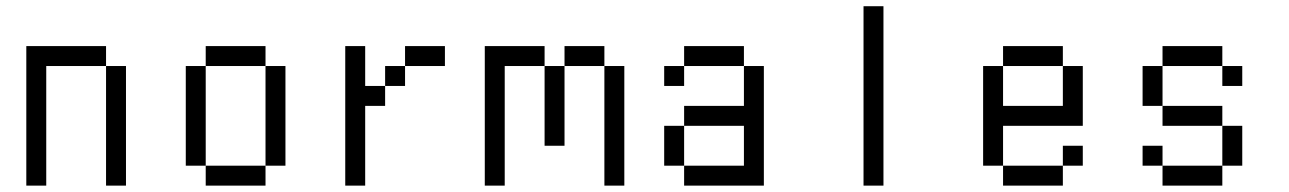

<svg xmlns="http://www.w3.org/2000/svg" viewBox="-20 -582 4040 602"><path d="M312.5 -375H375V0H312.5ZM62.5 -437.5H312.5V-375H125V0H62.5Z M812.5 -375H875V-62.5H812.5ZM625 -62.5H812.5V0H625ZM562.5 -375H625V-62.5H562.5ZM625 -437.5H812.5V-375H625Z M1250 -437.5H1375V-375H1250ZM1187.5 -375H1250V-312.5H1187.5ZM1062.5 -437.5H1125V-312.5H1187.5V-250H1125V0H1062.5Z M1875 -375H1937.5V0H1875ZM1750 -437.5H1875V-375H1750ZM1687.5 -375H1750V-125H1687.5ZM1500 -437.5H1687.5V-375H1562.5V0H1500Z M2062.5 -375H2125V-312.5H2062.5ZM2062.5 -187.5H2125V-62.5H2062.5ZM2312.5 -375H2375V0H2125V-62.5H2312.5V-187.5H2125V-250H2312.5ZM2125 -437.5H2312.5V-375H2125Z M2687.5 -562.5H2750V0H2687.5Z M3312.5 -125H3375V-62.5H3312.5ZM3125 -62.5H3312.5V0H3125ZM3062.5 -375H3125V-250H3312.5V-375H3375V-187.5H3125V-62.5H3062.5ZM3125 -437.5H3312.5V-375H3125Z M3562.5 -375H3625V-250H3562.5ZM3812.5 -187.5H3875V-62.5H3812.5ZM3625 -62.5H3812.5V0H3625ZM3562.5 -125H3625V-62.5H3562.5ZM3625 -250H3812.5V-187.5H3625ZM3812.5 -375H3875V-312.5H3812.5ZM3625 -437.5H3812.5V-375H3625Z"/></svg>

Font: Pixel Operator Mono
Style: Regular
Weight: 400
Monospace: yes
Designer: Jayvee Enaguas (HarvettFox96)
Version: 2016.04.25